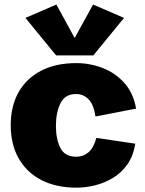

<svg xmlns="http://www.w3.org/2000/svg" viewBox="-20 -822 647 855"><path d="M320.8 13.7Q230.5 13.7 164.8 -20Q99.1 -53.7 63.5 -116.2Q27.8 -178.7 27.8 -264.2Q27.8 -350.1 63.2 -412.1Q98.6 -474.1 164.1 -507.6Q229.5 -541 319.3 -541Q381.3 -541 437.7 -519Q494.1 -497.1 534.2 -452.1Q574.2 -407.2 585.9 -338.4L405.3 -303.2Q397.5 -355.5 374.8 -379.4Q352.1 -403.3 318.4 -403.3Q269.5 -403.3 249.3 -362.1Q229 -320.8 229 -261.2Q229 -202.1 249 -163.1Q269 -124 318.8 -124Q350.6 -124 373.8 -143.6Q397 -163.1 409.2 -208L582.5 -182.1Q573.7 -127.9 547.4 -90.3Q521 -52.7 483.4 -30Q445.8 -7.3 403.6 3.2Q361.3 13.7 320.8 13.7ZM231 -801.8 312.5 -652.8 394.5 -801.8 532.2 -742.2 395.5 -575.2H230L93.3 -742.2Z"/></svg>

Font: Schibsted Grotesk Black
Style: Regular
Weight: 900
Designer: Bakken & Baeck AS, Henrik Kongsvoll
Foundry: Schibsted ASA
Version: Version 1.100;gftools[0.9.25]